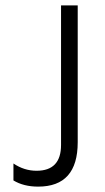

<svg xmlns="http://www.w3.org/2000/svg" viewBox="-20 -694 389 714"><path d="M269 -165Q269 0 122 0Q68 0 30 -23V-86Q70 -59 116 -59Q207 -59 207 -155V-674H269Z"/></svg>

Font: Hind Jalandhar Light
Style: Regular
Weight: 300
Designer: Namrata Goyal
Foundry: Indian Type Foundry
Version: Version 0.702;PS 1.0;hotconv 1.0.81;makeotf.lib2.5.63406